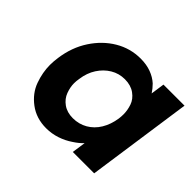

<svg xmlns="http://www.w3.org/2000/svg" viewBox="-127 -720 909 909"><g transform="rotate(45 328.0 -265.0)"><path d="M268 10Q202 10 154 -26Q106 -62 87.5 -113.5Q69 -165 69 -215Q69 -239 73 -266Q84 -346 124.5 -408Q165 -470 224 -505Q283 -540 352 -540Q391 -540 422 -528.5Q453 -517 475 -497Q492 -480 505 -460L515 -529H656L580 0H437L447 -69Q428 -49 403 -33Q374 -13 339.5 -1.5Q305 10 268 10ZM324 -113Q364 -113 397 -132Q430 -151 451 -185.5Q472 -220 479 -266Q481 -281 481 -296Q481 -323 471.5 -351Q462 -379 435 -398.5Q408 -418 368 -418Q329 -418 296.5 -398.5Q264 -379 242 -345Q220 -311 214 -266Q211 -249 211 -234Q211 -208 221.5 -179.5Q232 -151 258.5 -132Q285 -113 324 -113Z"/></g></svg>

Font: Lexend SemBd
Style: Italic
Weight: 600
Italic angle: -8.13011°
Designer: Bonnie Shaver-Troup, Thomas Jockin
Foundry: Lexend
Version: Version 1.007